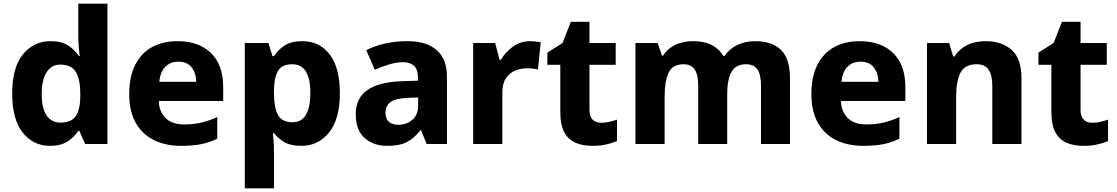

<svg xmlns="http://www.w3.org/2000/svg" viewBox="-20 -780 6050 1040"><path d="M250 10Q160 10 103 -62Q46 -134 46 -273Q46 -414 104 -485.5Q162 -557 255 -557Q313 -557 348.5 -534Q384 -511 407 -477H412Q409 -495 406.5 -528.5Q404 -562 404 -590V-760H562V0H441L410 -71H404Q382 -37 345.5 -13.5Q309 10 250 10ZM307 -116Q366 -116 390 -150.5Q414 -185 415 -256V-271Q415 -348 391.5 -389Q368 -430 306 -430Q259 -430 232.5 -389Q206 -348 206 -270Q206 -193 232.5 -154.5Q259 -116 307 -116Z M942 -557Q1056 -557 1122.5 -493Q1189 -429 1189 -308V-233H840Q842 -175 877 -140.5Q912 -106 977 -106Q1029 -106 1071 -116Q1113 -126 1157 -146V-29Q1117 -9 1072 0.5Q1027 10 960 10Q879 10 816 -20Q753 -50 716.5 -112.5Q680 -175 680 -270Q680 -366 713 -430Q746 -494 804.5 -525.5Q863 -557 942 -557ZM946 -446Q903 -446 875.5 -418.5Q848 -391 843 -337H1043Q1042 -384 1018 -415Q994 -446 946 -446Z M1617 -557Q1711 -557 1766 -485Q1821 -413 1821 -275Q1821 -135 1762.5 -62.5Q1704 10 1613 10Q1553 10 1518 -11.5Q1483 -33 1464 -59H1458Q1460 -40 1462 -17Q1464 6 1464 32V240H1306V-547H1434L1456 -476H1464Q1485 -509 1521 -533Q1557 -557 1617 -557ZM1563 -432Q1508 -432 1486.5 -397Q1465 -362 1464 -291V-276Q1464 -199 1485 -158.5Q1506 -118 1565 -118Q1661 -118 1661 -277Q1661 -432 1563 -432Z M2188 -557Q2291 -557 2346 -508Q2401 -459 2401 -364V0H2291L2261 -74H2257Q2222 -30 2183 -10Q2144 10 2076 10Q2003 10 1955 -32.5Q1907 -75 1907 -162Q1907 -248 1969 -291.5Q2031 -335 2153 -340L2244 -343V-358Q2244 -405 2222.5 -424Q2201 -443 2163 -443Q2127 -443 2087.5 -431Q2048 -419 2010 -402L1964 -508Q2008 -531 2064.5 -544Q2121 -557 2188 -557ZM2189 -250Q2121 -247 2094.5 -226.5Q2068 -206 2068 -170Q2068 -136 2087 -120Q2106 -104 2137 -104Q2182 -104 2213.5 -131Q2245 -158 2245 -207V-252Z M2850 -557Q2865 -557 2882 -555Q2899 -553 2909 -551L2894 -404Q2884 -406 2869 -408Q2854 -410 2832 -410Q2802 -410 2771.5 -398Q2741 -386 2721 -357Q2701 -328 2701 -277V0H2543V-547H2662L2686 -456H2693Q2717 -498 2758.5 -527.5Q2800 -557 2850 -557Z M3235 -115Q3259 -115 3280.5 -120Q3302 -125 3322 -132V-16Q3296 -5 3264 2.5Q3232 10 3188 10Q3138 10 3099 -6Q3060 -22 3037.5 -62Q3015 -102 3015 -174V-429H2945V-495L3027 -547L3072 -662H3173V-547H3315V-429H3173V-183Q3173 -149 3190 -132Q3207 -115 3235 -115Z M4069 -557Q4162 -557 4210.5 -509.5Q4259 -462 4259 -356V0H4102V-315Q4102 -378 4082 -405Q4062 -432 4021 -432Q3965 -432 3942 -390Q3919 -348 3919 -270V0H3762V-315Q3762 -376 3742.5 -404Q3723 -432 3683 -432Q3623 -432 3601.5 -386Q3580 -340 3580 -254V0H3422V-547H3542L3566 -478H3571Q3593 -514 3635 -535.5Q3677 -557 3734 -557Q3795 -557 3835.5 -536Q3876 -515 3899 -476H3904Q3931 -516 3974 -536.5Q4017 -557 4069 -557Z M4637 -557Q4751 -557 4817.5 -493Q4884 -429 4884 -308V-233H4535Q4537 -175 4572 -140.5Q4607 -106 4672 -106Q4724 -106 4766 -116Q4808 -126 4852 -146V-29Q4812 -9 4767 0.5Q4722 10 4655 10Q4574 10 4511 -20Q4448 -50 4411.5 -112.5Q4375 -175 4375 -270Q4375 -366 4408 -430Q4441 -494 4499.5 -525.5Q4558 -557 4637 -557ZM4641 -446Q4598 -446 4570.5 -418.5Q4543 -391 4538 -337H4738Q4737 -384 4713 -415Q4689 -446 4641 -446Z M5319 -557Q5407 -557 5460 -509.5Q5513 -462 5513 -356V0H5355V-315Q5355 -373 5335 -402.5Q5315 -432 5271 -432Q5206 -432 5182.5 -386Q5159 -340 5159 -254V0H5001V-547H5121L5143 -474H5150Q5204 -557 5319 -557Z M5895 -115Q5919 -115 5940.5 -120Q5962 -125 5982 -132V-16Q5956 -5 5924 2.5Q5892 10 5848 10Q5798 10 5759 -6Q5720 -22 5697.5 -62Q5675 -102 5675 -174V-429H5605V-495L5687 -547L5732 -662H5833V-547H5975V-429H5833V-183Q5833 -149 5850 -132Q5867 -115 5895 -115Z"/></svg>

Font: Noto Sans Oriya
Style: Bold
Weight: 700
Designer: Amélie Bonet and Sol Matas
Foundry: Google LLC
Version: Version 2.006; ttfautohint (v1.8.4.7-5d5b)